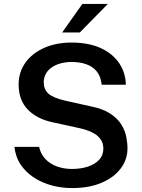

<svg xmlns="http://www.w3.org/2000/svg" viewBox="-20 -949 724 979"><path d="M347.5 10Q295 10 245 -3.2Q195 -16.5 154.2 -42.8Q113.5 -69 86.5 -108.2Q59.5 -147.5 53.5 -200H179.5Q187.5 -163.5 211 -138.5Q234.5 -113.5 269.8 -100.5Q305 -87.5 347 -87.5Q392 -87.5 428.2 -99.5Q464.5 -111.5 485.8 -134.5Q507 -157.5 507 -191Q507 -220.5 491.5 -241Q476 -261.5 448.2 -274.8Q420.5 -288 383.5 -296L250.5 -325Q170 -341.5 123 -389Q76 -436.5 75 -515.5Q74.5 -581 109.8 -629.8Q145 -678.5 206 -705.2Q267 -732 344 -732Q434 -732 495.8 -702.8Q557.5 -673.5 589.2 -624.5Q621 -575.5 621.5 -517H498.5Q494 -560 472.8 -585.5Q451.5 -611 418.5 -622Q385.5 -633 345.5 -633Q315.5 -633 289.5 -626Q263.5 -619 244 -605.5Q224.5 -592 213.8 -572.8Q203 -553.5 203 -529Q203 -494 226.2 -472.2Q249.5 -450.5 313.5 -435.5L443.5 -406.5Q504 -394.5 541 -370.5Q578 -346.5 597.5 -315.8Q617 -285 623.5 -253Q630 -221 630 -192Q630 -135.5 595.2 -89.5Q560.5 -43.5 497.2 -16.8Q434 10 347.5 10ZM400 -929H530L387 -783.5H297Z"/></svg>

Font: Public Sans SemiBold
Style: Regular
Weight: 600
Designer: The Public Sans Project Authors: Dan O. Williams and USWDS (Libre Franklin designed by Pablo Impallari and Rodrigo Fuenz
Version: Version 1.007